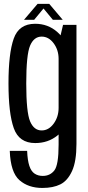

<svg xmlns="http://www.w3.org/2000/svg" viewBox="-20 -722 446 973"><path d="M194.5 230.5Q249.5 230.5 286 212.2Q322.5 194 345 145Q367.5 96 367.5 7V-596H299.5L277 -500.5V11.5Q277 114.5 255.2 142Q233.5 169.5 196.5 169.5Q173 169.5 155.5 158Q138 146.5 128.8 118.8Q119.5 91 117.5 42.5H29.5Q33.5 151.5 78.5 191Q123.5 230.5 194.5 230.5ZM158.5 3Q223.5 3 271 -35.2Q318.5 -73.5 318.5 -130.5L277 -175.5Q277 -129.5 251.8 -95.2Q226.5 -61 191 -61Q152 -61 132.5 -107Q113 -153 113 -299Q113 -445 132.5 -490.8Q152 -536.5 191 -536.5Q226.5 -536.5 251.8 -502.8Q277 -469 277 -423.5L317.5 -464Q317.5 -518.5 270.2 -560Q223 -601.5 158 -601.5Q76 -601.5 49.5 -526.2Q23 -451 23 -299Q23 -148 49.8 -72.5Q76.5 3 158.5 3ZM101.5 -621.5H153L200.5 -679L248 -621.5H298L229.5 -702.5H170.5Z"/></svg>

Font: Anybody Condensed
Style: Regular
Weight: 400
Width: 3
Designer: Tyler Finck
Foundry: Etcetera Type Company
Version: Version 1.113;gftools[0.9.25]